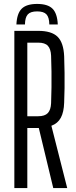

<svg xmlns="http://www.w3.org/2000/svg" viewBox="-20 -957 388 977"><path d="M169 -937Q223 -937 247.2 -912.8Q271.5 -888.5 274 -832.5H231Q230.5 -868.5 216.5 -883.8Q202.5 -899 169 -899Q135.5 -899 121.5 -883.8Q107.5 -868.5 107 -832.5H63.5Q66 -888.5 90.5 -912.8Q115 -937 169 -937ZM53 0V-800H174.5Q242.5 -800 273 -770Q303.5 -740 306.5 -670.5Q308 -626 308.5 -586.2Q309 -546.5 308.5 -509.2Q308 -472 306.5 -435Q305 -386.5 289.5 -357.8Q274 -329 241.5 -317L322 0H251L177.5 -305.5H119V0ZM119 -365.5H174Q208 -365.5 223.2 -381.5Q238.5 -397.5 240 -432Q241.5 -471.5 242 -512.2Q242.5 -553 242 -593.5Q241.5 -634 240 -673.5Q238.5 -708 223.5 -724Q208.5 -740 174.5 -740H119Z"/></svg>

Font: Big Shoulders Display Thin
Style: Regular
Weight: 400
Version: Version 2.002